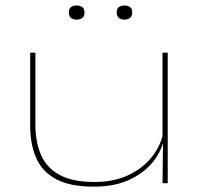

<svg xmlns="http://www.w3.org/2000/svg" viewBox="-20 -668 732 700"><path d="M109 -476V-214.5Q109 -150 129.8 -102.8Q150.5 -55.5 197.8 -30Q245 -4.5 325 -4.5Q395.5 -4.5 449.5 -30.2Q503.5 -56 536.8 -99.8Q570 -143.5 578 -197.5L586 -183H581.5Q577 -133 545.5 -88.2Q514 -43.5 457.8 -15.5Q401.5 12.5 322.5 12.5Q234.5 12.5 183.8 -15.2Q133 -43 111.5 -93.2Q90 -143.5 90 -210V-476ZM591.5 -476V0H572.5L574.5 -160H572.5V-476ZM259.5 -596.5Q246 -596.5 238.5 -603Q231 -609.5 231 -622V-624Q231 -635.5 238.5 -641.8Q246 -648 259.5 -648Q272.5 -648 280.2 -641.8Q288 -635.5 288 -624V-622Q288 -609.5 280.2 -603Q272.5 -596.5 259.5 -596.5ZM434 -596.5Q420.5 -596.5 413 -603Q405.5 -609.5 405.5 -622V-624Q405.5 -635.5 413 -641.8Q420.5 -648 434 -648Q447 -648 454.5 -641.8Q462 -635.5 462 -624V-622Q462 -609.5 454.5 -603Q447 -596.5 434 -596.5Z"/></svg>

Font: Anek Latin Expanded Thin
Style: Regular
Weight: 250
Width: 7
Designer: Yesha Goshar
Foundry: Ek Type
Version: Version 1.003